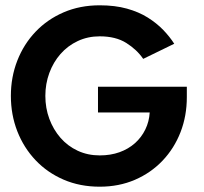

<svg xmlns="http://www.w3.org/2000/svg" viewBox="-20 -692 769 724"><path d="M349.5 -365H684.5V-325.5Q684.5 -255 660.8 -193.8Q637 -132.5 593 -86.2Q549 -40 488.8 -14Q428.5 12 356 12Q281.5 12 220 -14.5Q158.5 -41 114 -88Q69.5 -135 45.2 -197.2Q21 -259.5 21 -330.5Q21 -401 45.2 -463.2Q69.5 -525.5 114 -572.2Q158.5 -619 220 -645.5Q281.5 -672 356 -672Q413.5 -672 458.5 -659.5Q503.5 -647 537.2 -625.8Q571 -604.5 595.8 -578.8Q620.5 -553 637 -527L520 -470Q496 -505 456.2 -530Q416.5 -555 356 -555Q311 -555 273.2 -537.2Q235.5 -519.5 208.2 -488.5Q181 -457.5 166 -416.8Q151 -376 151 -330.5Q151 -284.5 166 -244Q181 -203.5 208.2 -172.2Q235.5 -141 273.2 -123.5Q311 -106 356 -106Q397 -106 430.5 -118Q464 -130 488.8 -152Q513.5 -174 528 -203.8Q542.5 -233.5 544.5 -268H349.5Z"/></svg>

Font: League Spartan Thin SemiBold
Style: Regular
Weight: 600
Version: Version 2.002